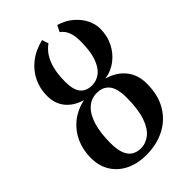

<svg xmlns="http://www.w3.org/2000/svg" viewBox="-242 -917 1027 1027"><g transform="rotate(-45 271.0 -404.0)"><path d="M237.5 11Q174.5 11 124.5 -12.8Q74.5 -36.5 45.8 -81.2Q17 -126 17 -188.5Q17 -248 39.2 -298.2Q61.5 -348.5 104.2 -383.8Q147 -419 209.5 -433.5Q152.5 -449.5 119.2 -489.2Q86 -529 86 -589.5Q86 -642 107.8 -688.5Q129.5 -735 172.5 -769.2Q215.5 -803.5 278.5 -819L290.5 -782Q250 -754 229 -702Q208 -650 208 -575Q208 -511 231.2 -484.5Q254.5 -458 296 -458Q332 -458 360 -480.2Q388 -502.5 404 -549.2Q420 -596 420 -669.5Q420 -711 408.8 -739Q397.5 -767 375 -782.5L393 -818.5Q442 -803.5 475.2 -774.5Q508.5 -745.5 525.2 -710.8Q542 -676 542 -642Q542 -588 519.8 -543.5Q497.5 -499 459.2 -470Q421 -441 372 -433.5Q436 -416.5 473.2 -371Q510.5 -325.5 510.5 -258Q510.5 -171.5 475 -111.5Q439.5 -51.5 377.8 -20.2Q316 11 237.5 11ZM243.5 -35Q281 -35 312.5 -60.2Q344 -85.5 362.5 -139.8Q381 -194 381 -281.5Q381 -350.5 356.5 -381.2Q332 -412 285.5 -412Q242.5 -412 211.5 -383.8Q180.5 -355.5 164 -301.5Q147.5 -247.5 147.5 -170.5Q147.5 -119 160 -89.2Q172.5 -59.5 194 -47.2Q215.5 -35 243.5 -35Z"/></g></svg>

Font: Merriweather 72pt SemiBold
Style: Italic
Weight: 600
Italic angle: -7.8°
Version: Version 2.101